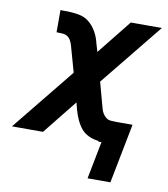

<svg xmlns="http://www.w3.org/2000/svg" viewBox="-97 -597 726 828"><g transform="rotate(10 266.0 -183.0)"><path d="M342 164 374 0H360V-3Q338 -5 317.5 -14.5Q297 -24 284 -40Q271 -56 262 -75.5Q253 -95 247 -116L238 -150L118 0H-18L204 -274L172 -388Q169 -399 163.5 -409Q158 -419 149 -425Q140 -431 128 -432Q116 -433 103 -433H101V-530H107Q128 -530 148 -529Q168 -528 187.5 -523.5Q207 -519 222 -508Q237 -497 248.5 -482Q260 -467 267.5 -449.5Q275 -432 279 -414L289 -380L409 -530H545L323 -256L354 -142Q357 -131 363 -121.5Q369 -112 377.5 -105.5Q386 -99 398 -98Q410 -97 422 -97H493L442 164Z"/></g></svg>

Font: Lode Term
Style: Bold Italic
Weight: 700
Italic angle: -11°
Monospace: yes
Designer: Belleve Invis
Foundry: Belleve Invis
Version: Version 29.2.0